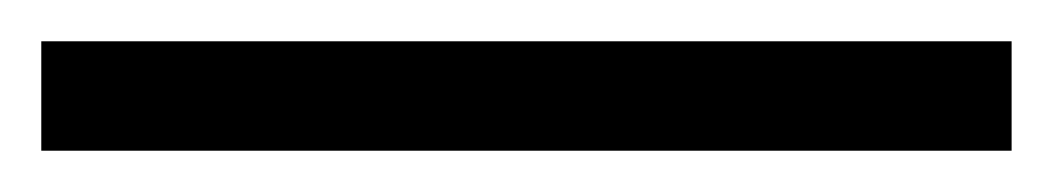

<svg xmlns="http://www.w3.org/2000/svg" viewBox="-20 3 510 93"><path d="M0 76V23H470V76Z"/></svg>

Font: Literata 60pt
Style: Regular
Weight: 400
Designer: Latin by Veronika Burian and Jose Scaglione. Greek by Irene Vlachou. Cyrillic by Vera Evstafieva.
Foundry: TypeTogether
Version: Version 3.002